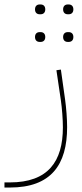

<svg xmlns="http://www.w3.org/2000/svg" viewBox="-90 -601 366 861"><path d="M214 -413H218C230 -413 239 -420 239 -435C239 -450 230 -457 218 -457H214C202 -457 193 -450 193 -435C193 -420 202 -413 214 -413ZM214 -537H218C230 -537 239 -544 239 -559C239 -574 230 -581 218 -581H214C202 -581 193 -574 193 -559C193 -544 202 -537 214 -537ZM88 -413H92C104 -413 113 -420 113 -435C113 -450 104 -457 92 -457H88C76 -457 67 -450 67 -435C67 -420 76 -413 88 -413ZM88 -537H92C104 -537 113 -544 113 -559C113 -574 104 -581 92 -581H88C76 -581 67 -574 67 -559C67 -544 76 -537 88 -537ZM-70 240H-46C139 240 211 138 211 -31C211 -66 207 -119 202 -154L183 -289L163 -286L183 -151C188 -117 192 -65 192 -30C192 123 126 217 -46 217H-70Z"/></svg>

Font: IBM Plex Arabic Thin
Style: Regular
Weight: 100
Designer: Mike Abbink, Paul van der Laan, Pieter van Rosmalen, Wael Morcos, Khajak Apelian
Foundry: Bold Monday
Version: Version 1.0